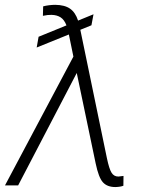

<svg xmlns="http://www.w3.org/2000/svg" viewBox="-38 -757 616 784"><path d="M343.8 -698.7 335.4 -653.8 290 -635.3 398.4 -111.8Q407.7 -67.4 417.5 -51.8Q427.2 -36.1 445.3 -36.1Q454.1 -36.6 466.3 -38.6L465.8 1.5Q453.1 6.3 433.1 6.8Q399.9 6.8 382.3 -12.5Q364.7 -31.7 352.5 -90.3L275.4 -459L36.1 0H-17.6L261.7 -525.9L243.2 -616.2L111.8 -563L119.6 -606.9L233.4 -653.3Q224.6 -676.3 209.7 -686Q194.8 -695.8 172.4 -696.3Q157.7 -696.8 137.2 -692.4L138.2 -731Q148.4 -733.9 162.1 -735.6Q175.8 -737.3 187.5 -737.3Q226.6 -736.8 248.3 -721.4Q270 -706.1 280.8 -672.9Z"/></svg>

Font: Inter Display Extra Light
Style: Italic
Weight: 200
Italic angle: -9.39999°
Designer: Rasmus Andersson
Foundry: rsms
Version: Version 4.000;git-4fc901f